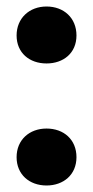

<svg xmlns="http://www.w3.org/2000/svg" viewBox="-20 -565 285 590"><path d="M31 -82C31 -29 70 5 123 5C175 5 215 -28 215 -82C215 -136 176 -170 123 -170C70 -170 31 -135 31 -82ZM31 -456C31 -403 70 -370 123 -370C175 -370 215 -402 215 -456C215 -510 176 -545 123 -545C70 -545 31 -509 31 -456Z"/></svg>

Font: Asimov Pro
Style: Ult
Weight: 900
Designer: Google
Version: Version 2.000980; 2014